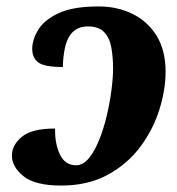

<svg xmlns="http://www.w3.org/2000/svg" viewBox="-20 -566 550 596"><path d="M170 10Q89 10 53 -19Q17 -48 17 -83Q17 -116 48 -141.5Q79 -167 151 -167Q150 -120 166 -86.5Q182 -53 216 -53Q238 -53 256 -75Q274 -97 288 -132Q302 -167 311.5 -207.5Q321 -248 326 -286.5Q331 -325 331 -352Q331 -389 325.5 -419Q320 -449 303 -466.5Q286 -484 253 -484Q215 -484 196 -454.5Q177 -425 175 -358Q117 -358 98.5 -372.5Q80 -387 80 -414Q80 -442 98 -472.5Q116 -503 160.5 -524.5Q205 -546 287 -546Q343 -546 390 -523.5Q437 -501 465.5 -456Q494 -411 494 -343Q494 -288 475 -226.5Q456 -165 416 -111Q376 -57 314.5 -23.5Q253 10 170 10Z"/></svg>

Font: Noto Serif SemiCondensed ExtraBold
Style: Italic
Weight: 800
Width: 4
Italic angle: -12°
Designer: Monotype Design Team
Foundry: Monotype Imaging Inc.
Version: Version 2.014; ttfautohint (v1.8.4.7-5d5b)